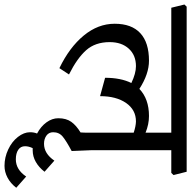

<svg xmlns="http://www.w3.org/2000/svg" viewBox="-48 -622 873 878"><g transform="rotate(90 389.0 -182.5)"><path d="M708 233.9Q668.9 233.9 633.1 217Q597.2 200.2 575.7 172.6Q554.2 145 554.2 117.2Q554.2 99.1 560.1 85Q527.8 67.9 509 42Q490.2 16.1 490.2 -12.2Q490.2 -48.3 506.6 -71.3Q522.9 -94.2 555.2 -113.8L556.2 -137.2V-356.9Q526.4 -366.7 504.9 -367.2Q451.7 -367.2 420.4 -322Q389.2 -276.9 389.2 -203.1L305.2 -226.1Q305.2 -297.9 329.1 -346.2Q285.2 -367.2 252 -367.2Q202.1 -367.2 172.1 -334.5Q142.1 -301.8 142.1 -247.1Q142.1 -181.2 179 -139.6Q215.8 -98.1 290 -61L261.2 -17.1Q166 -63 112.1 -128.4Q58.1 -193.8 58.1 -270Q58.1 -347.2 101.1 -387Q144 -426.8 227.1 -426.8Q288.1 -426.8 356 -382.8Q401.9 -426.8 480 -426.8Q518.1 -426.8 556.2 -411.1V-528.8H-15.1L-29.8 -588.9L-20 -599.1H734.9L750 -539.1L740.2 -528.8H636.2V-167L640.1 -73.2Q595.2 -49.3 574.7 -32.7Q554.2 -16.1 554.2 11.2Q554.2 31.2 569.6 42.2Q585 53.2 606.9 53.2Q651.9 53.2 684.1 5.9L734.9 50.8Q714.8 76.7 689.9 90.8Q665 105 637.2 105H627Q618.2 123 618.2 140.1Q618.2 160.2 634.5 171.1Q650.9 182.1 678.2 182.1Q725.1 182.1 756.8 134.8L808.1 180.2Q788.1 206.1 762 220Q735.8 233.9 708 233.9Z"/></g></svg>

Font: Sura
Style: Regular
Weight: 400
Designer: Carolina Giovagnoli
Foundry: Huerta Tipografica
Version: Version 1.003;PS 001.002;hotconv 1.0.70;makeotf.lib2.5.58329